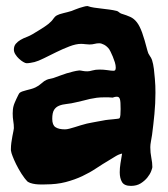

<svg xmlns="http://www.w3.org/2000/svg" viewBox="-20 -566 557 635"><path d="M492.2 -305.2Q493.2 -293.9 493.7 -282.5Q494.1 -271 494.1 -258.8Q494.1 -224.1 490.7 -188.7Q487.3 -153.3 482.9 -120.1Q481.4 -109.4 479.2 -98.4Q477.1 -87.4 477.1 -79.1Q477.1 -61 480.5 -44.2Q483.9 -27.3 483.9 -13.2Q483.9 -10.3 480 0Q476.1 10.3 467.5 21Q459 31.7 445.6 40.3Q432.1 48.8 413.1 48.8Q391.1 48.8 383.5 36.1Q376 23.4 376 3.9Q376 -9.8 378.4 -25.6Q380.9 -41.5 383.8 -58.1Q372.6 -55.7 361.6 -48.8Q350.6 -42 340.8 -36.1Q319.3 -23.4 298.1 -9.3Q276.9 4.9 252 16.6Q227.1 28.3 197.5 36.1Q168 43.9 129.9 43.9Q128.9 43.9 122.3 44.2Q115.7 44.4 106.9 43.9Q98.1 43.5 88.6 41.5Q79.1 39.6 71.8 35.2Q61 24.4 51 8.5Q41 -7.3 33.4 -22.7Q25.9 -38.1 21.5 -49.8Q17.1 -61.5 17.1 -64Q16.1 -66.4 16.1 -68.6Q16.1 -70.8 16.1 -73.2Q16.1 -83.5 17.6 -94.5Q19 -105.5 21 -115.5Q22.9 -125.5 24.4 -132.6Q25.9 -139.6 25.9 -142.1Q25.9 -154.3 23.9 -165.8Q22 -177.2 22 -190.9Q22 -197.3 22.7 -204.3Q23.4 -211.4 25.9 -219.2Q25.9 -219.7 28.3 -225.6Q30.8 -231.4 33.9 -238.3Q37.1 -245.1 40.3 -251.5Q43.5 -257.8 44.9 -258.8Q48.3 -261.7 54.2 -263.7Q60.1 -265.6 67.4 -267.6Q74.7 -269.5 82.3 -271.5Q89.8 -273.4 97.2 -276.9Q108.4 -282.2 117.4 -290.5Q126.5 -298.8 133.8 -301.8Q138.7 -304.2 147.2 -305.7Q155.8 -307.1 165 -311Q171.4 -313 180.7 -316.7Q189.9 -320.3 200.4 -323.5Q210.9 -326.7 221.7 -329.3Q232.4 -332 242.2 -333Q246.6 -333 253.2 -331.5Q259.8 -330.1 269 -330.1Q275.9 -330.1 285.6 -333Q295.4 -335.9 309.1 -335.9Q322.8 -335.9 335.4 -334Q348.1 -332 355 -332Q360.4 -332 361.6 -335.2Q362.8 -338.4 362.8 -342.8Q362.8 -350.1 359.9 -359.9Q356.9 -369.6 353 -378.9Q349.1 -388.2 345.7 -395Q342.3 -401.9 340.8 -403.8Q333.5 -413.1 324.5 -418Q315.4 -422.9 308.1 -422.9Q300.3 -422.9 292.7 -420.9Q285.2 -418.9 275.9 -418.9Q269 -418.9 262 -419.9Q254.9 -420.9 248 -420.9Q231.4 -420.9 209.7 -412.6Q188 -404.3 166.3 -393.6Q144.5 -382.8 125.2 -373.3Q106 -363.8 94.2 -360.8Q87.9 -359.4 81.1 -358.2Q74.2 -356.9 67.9 -356.9Q64 -356.9 56.9 -361.1Q49.8 -365.2 43 -371.6Q36.1 -377.9 31 -386Q25.9 -394 25.9 -401.9Q25.9 -413.6 32.2 -421.1Q38.6 -428.7 47.9 -434.1Q57.1 -439.5 68.1 -443.6Q79.1 -447.8 87.9 -453.1Q99.1 -460 114.3 -469.2Q129.4 -478.5 140.1 -486.8Q151.4 -496.1 156.2 -503.7Q161.1 -511.2 168 -515.1Q174.8 -519 189.5 -522.5Q204.1 -525.9 216.8 -529.8Q220.7 -531.2 227.8 -534.2Q234.9 -537.1 242.4 -539.6Q250 -542 257.1 -543.9Q264.2 -545.9 268.1 -545.9H270Q279.3 -542.5 291 -540.8Q302.7 -539.1 315.7 -537.6Q328.6 -536.1 341.6 -534.4Q354.5 -532.7 366.2 -529.8Q370.1 -528.8 373.5 -525.6Q377 -522.5 380.9 -521Q398.9 -515.6 411.1 -510Q423.3 -504.4 432.6 -492.4Q441.9 -480.5 450 -458.3Q458 -436 467.8 -397.9Q469.7 -389.2 475.1 -381.8Q480.5 -374.5 482.9 -367.2Q486.8 -355 489 -337.6Q491.2 -320.3 492.2 -305.2ZM375 -174.8Q377.4 -177.2 378.2 -185.8Q378.9 -194.3 378.9 -205.1Q378.9 -217.8 378.4 -225.8Q377.9 -233.9 376.5 -238.3Q375 -242.7 372.6 -244.4Q370.1 -246.1 366.2 -246.1Q363.3 -246.1 361.1 -245.6Q358.9 -245.1 356.9 -244.6Q355 -243.7 353 -243.2Q345.2 -244.1 338.6 -244.1Q332 -244.1 325.2 -244.1Q311.5 -244.1 300 -242.7Q288.6 -241.2 277.6 -238.8Q266.6 -236.3 255.9 -233.4Q245.1 -230.5 232.9 -228Q215.3 -223.6 200.7 -222.2Q186 -220.7 175.3 -216.3Q164.6 -211.9 158.7 -202.4Q152.8 -192.9 152.8 -172.9Q152.8 -152.3 163.6 -145.3Q174.3 -138.2 194.8 -138.2Q201.2 -138.2 209.5 -140.4Q217.8 -142.6 227.3 -145.5Q236.8 -148.4 246.8 -151.6Q256.8 -154.8 267.1 -157.2Q274.4 -158.7 283 -160.4Q291.5 -162.1 300 -163.6Q308.6 -165 316.2 -166.5Q323.7 -168 329.1 -168.9Q332.5 -169.4 339.8 -170.2Q347.2 -170.9 354.5 -171.6Q361.8 -172.4 367.9 -173.1Q374 -173.8 375 -174.8Z"/></svg>

Font: Freckle Face
Style: Regular
Weight: 400
Designer: Astigmatic (AOETI)
Foundry: Astigmatic (AOETI)
Version: Version 1.000